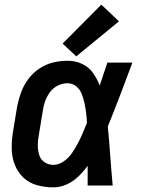

<svg xmlns="http://www.w3.org/2000/svg" viewBox="-20 -800 616 828"><path d="M210 8Q239 8 267 -4.5Q295 -17 317.5 -38.5Q340 -60 358 -85Q358 -43 358 0H466Q460 -64 455.5 -127.5Q451 -191 445 -255Q473 -323 499 -392Q525 -461 551 -530H443Q427 -480 410 -431Q399 -460 381 -485.5Q363 -511 334 -524.5Q305 -538 271 -538Q240 -538 209 -530.5Q178 -523 150 -504.5Q122 -486 102 -459Q82 -432 71 -402Q60 -372 54 -341L36 -231Q30 -195 30.5 -159Q31 -123 43.5 -90.5Q56 -58 80.5 -34.5Q105 -11 139.5 -1.5Q174 8 210 8ZM210 -89Q189 -89 172 -100.5Q155 -112 149 -132Q143 -152 143 -173Q143 -194 147 -215L165 -325Q168 -346 175.5 -366Q183 -386 196.5 -404Q210 -422 230.5 -431.5Q251 -441 271 -441Q293 -441 309 -427.5Q325 -414 332.5 -394.5Q340 -375 344.5 -354.5Q349 -334 351.5 -313Q354 -292 355 -270Q346 -248 336.5 -225.5Q327 -203 315.5 -181.5Q304 -160 290 -139.5Q276 -119 254.5 -104Q233 -89 210 -89ZM309 -557 493 -708 417 -780 250 -612Z"/></svg>

Font: Iosevka Sparkle Semibold
Style: Italic
Weight: 600
Italic angle: -9°
Designer: Belleve Invis
Foundry: Belleve Invis
Version: Version 4.5.0; ttfautohint (v1.8.3)